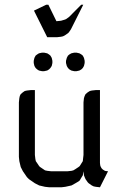

<svg xmlns="http://www.w3.org/2000/svg" viewBox="-20 -794 533 814"><path d="M60.1 -128.9V-359.9L62 -377.9L64 -387.2L67.9 -395L77.1 -402.8L85 -408.2L94.2 -410.2L110.8 -412.1H127.9V-137.2L129.9 -120.1L131.8 -110.8L137.2 -103L146 -89.8L149.9 -85.9L163.1 -77.1L170.9 -71.8L180.2 -69.8L196.8 -67.9H266.1L283.2 -69.8L291 -71.8L299.8 -77.1L313 -85.9L317.9 -89.8L326.2 -103L331.1 -110.8L332 -120.1L334 -137.2V-359.9L335.9 -377.9L338.9 -387.2L342.8 -395L352.1 -402.8L360.8 -408.2L369.1 -410.2L386.2 -412.1H403.8V-103L404.8 -94.2L405.8 -89.8L410.2 -81.1L416 -75.2L424.8 -69.8L429.2 -68.8L438 -67.9L403.8 0L386.2 -2L377 -3.9L369.1 -7.8L356 -17.1L352.1 -21L342.8 -34.2L338.9 -43L335.9 -50.8L334 -67.9L331.1 -50.8L326.2 -43L317.9 -28.8L313 -24.9L299.8 -17.1L283.2 -7.8L256.8 -2L240.2 0H189L170.9 -2L146 -7.8L127.9 -17.1L103 -34.2L94.2 -43L77.1 -67.9L67.9 -85.9L62 -110.8ZM123 -526.9V-536.1L125 -544.9L126 -548.8L130.9 -558.1L137.2 -563L145 -567.9L148.9 -568.8L158.2 -570.8H167L175.8 -568.8L180.2 -567.9L188 -563L193.8 -558.1L199.2 -548.8L200.2 -544.9L202.1 -536.1V-526.9L200.2 -518.1L199.2 -514.2L193.8 -505.9L188 -500L180.2 -495.1L175.8 -494.1L167 -492.2H158.2L148.9 -494.1L145 -495.1L137.2 -500L130.9 -505.9L126 -514.2L125 -518.1ZM124 -749 175.8 -773.9H185.1L219.2 -704.1L238.8 -706.1L254.9 -710.9L259.8 -712.9L272.9 -722.2L324.2 -773.9H333L280.8 -669.9L272.9 -658.2L269 -653.8L254.9 -644L247.1 -640.1L238.8 -638.2L221.2 -636.2H180.2ZM259.8 -526.9V-536.1L262.2 -544.9L263.2 -548.8L268.1 -558.1L273.9 -563L282.2 -567.9L286.1 -568.8L294.9 -570.8H304.2L313 -568.8L316.9 -567.9L325.2 -563L331.1 -558.1L335.9 -548.8L336.9 -544.9L338.9 -536.1V-526.9L336.9 -518.1L335.9 -514.2L331.1 -505.9L325.2 -500L316.9 -495.1L313 -494.1L304.2 -492.2H294.9L286.1 -494.1L282.2 -495.1L273.9 -500L268.1 -505.9L263.2 -514.2L262.2 -518.1Z"/></svg>

Font: Petahja
Style: Regular
Weight: 400
Designer: T. Christopher White
Version: Version 1.1